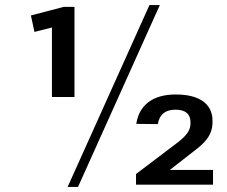

<svg xmlns="http://www.w3.org/2000/svg" viewBox="-20 -729 898 758"><path d="M274 -346H185V-646L211 -627L116 -603L102 -668L232 -702H274ZM570 -709H611L288 9H247ZM517 -42 686 -170Q713 -192 722.5 -208Q732 -224 732 -241V-247Q732 -271 717 -283.5Q702 -296 673 -296Q643 -296 625.5 -282Q608 -268 603 -239L518 -240Q527 -297 567 -326.5Q607 -356 674 -356Q744 -356 781.5 -329Q819 -302 819 -252V-246Q819 -225 811.5 -206Q804 -187 788 -169.5Q772 -152 749 -135L594 -14L598 -58H821V0H517Z"/></svg>

Font: Pathway Extreme 72pt SemiBold
Style: Regular
Weight: 600
Designer: Eduardo Rodriguez Tunni
Foundry: Eduardo Rodriguez Tunni
Version: Version 1.001;gftools[0.9.26]